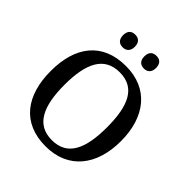

<svg xmlns="http://www.w3.org/2000/svg" viewBox="-243 -1071 1241 1241"><g transform="rotate(45 377.0 -450.5)"><path d="M471 -795C499 -795 524 -811 524 -853C524 -896 499 -911 471 -911C441 -911 417 -896 417 -853C417 -811 441 -795 471 -795ZM276 -795C305 -795 330 -811 330 -853C330 -896 305 -911 276 -911C247 -911 223 -896 223 -853C223 -811 247 -795 276 -795ZM377 10C583 10 698 -137 698 -358C698 -580 583 -725 378 -725C161 -725 56 -580 56 -359C56 -137 161 10 377 10ZM377 -47C236 -47 182 -162 182 -358C182 -554 236 -668 378 -668C520 -668 571 -554 571 -358C571 -162 520 -47 377 -47Z"/></g></svg>

Font: Noto Serif Tamil Medium
Style: Italic
Weight: 500
Italic angle: -12°
Designer: Indian Type Foundry, Tom Grace, and the Monotype Design Team
Foundry: Monotype Imaging Inc.
Version: Version 2.003